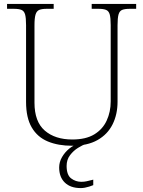

<svg xmlns="http://www.w3.org/2000/svg" viewBox="-20 -734 730 980"><path d="M348 10Q277 10 224 -12Q171 -34 142 -83.5Q113 -133 113 -214V-606Q113 -643 108 -660.5Q103 -678 89.5 -683.5Q76 -689 51 -689H16V-714H254V-689H218Q194 -689 180.5 -683.5Q167 -678 161.5 -660Q156 -642 156 -605V-210Q156 -113 208.5 -67.5Q261 -22 349 -22Q418 -22 461 -48Q504 -74 524.5 -118.5Q545 -163 545 -216V-606Q545 -643 540 -660.5Q535 -678 521.5 -683.5Q508 -689 484 -689H448V-714H675V-689H642Q617 -689 603.5 -683.5Q590 -678 585 -660Q580 -642 580 -605V-215Q580 -150 554.5 -99Q529 -48 477.5 -19Q426 10 348 10ZM392 226Q340 226 311 198Q282 170 282 121Q282 93 296.5 68Q311 43 333.5 24.5Q356 6 381 0H420Q402 6 378.5 20.5Q355 35 337.5 58Q320 81 320 113Q320 159 343 176.5Q366 194 395 194Q410 194 423 191Q436 188 456 183V211Q446 215 435 218.5Q424 222 413 224Q402 226 392 226Z"/></svg>

Font: Noto Serif Khmer ExtraLight
Style: Regular
Weight: 250
Version: Version 2.003